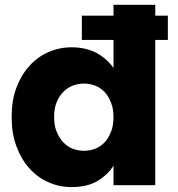

<svg xmlns="http://www.w3.org/2000/svg" viewBox="-20 -760 732 788"><path d="M27.8 -279.8Q27.8 -348.1 46.9 -398.9Q67.4 -453.1 100.1 -488.8Q132.8 -525.9 178.2 -545.9Q223.6 -565.9 273.9 -565.9Q331.1 -565.9 376 -543Q420.4 -518.1 445.8 -481V-596.2H315.9V-695.8H445.8V-740.2H617.2V-695.8H668.9V-596.2H617.2V0H445.8V-80.1Q422.9 -43 379.9 -17.1Q337.9 7.8 273.9 7.8Q223.6 7.8 178.2 -12.2Q133.3 -32.2 100.1 -69.8Q67.4 -105.5 46.9 -161.1Q27.8 -211.9 27.8 -279.8ZM202.1 -279.8Q202.1 -245.6 211.9 -221.2Q222.7 -194.3 238.8 -176.8Q255.4 -158.7 277.8 -149.9Q300.8 -141.1 324.2 -141.1Q348.6 -141.1 371.1 -149.9Q393.6 -158.7 410.2 -176.8Q424.3 -190.9 436 -220.2Q445.8 -244.6 445.8 -278.8Q445.8 -313.5 436 -337.9Q424.8 -365.7 410.2 -381.8Q391.6 -400.4 371.1 -408.2Q348.6 -417 324.2 -417Q300.8 -417 277.8 -408.2Q257.3 -400.4 238.8 -381.8Q222.7 -365.7 211.9 -338.9Q202.1 -314.5 202.1 -279.8Z"/></svg>

Font: PoppinsZ
Style: Bold
Weight: 700
Designer: Ninad Kale (Devanagari), Jonny Pinhorn (Latin)
Foundry: Indian Type Foundry
Version: Version 3.002;FEAKit 1.0